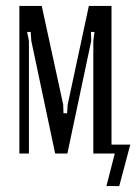

<svg xmlns="http://www.w3.org/2000/svg" viewBox="-20 -515 457 644"><path d="M354 0H293V-378L297 -408H285L286 -378L206 0H165L85 -378L83 -408H71L77 -378V0H45V-495H120L192 -164L193 -135H205L207 -164L278 -495H354ZM337 109 365 0H347L346 -30H417L380 109Z"/></svg>

Font: Moniqa Paragraph
Style: Regular
Weight: 400
Designer: Rajesh Rajput
Foundry: Rajesh Rajput
Version: Version 1.000